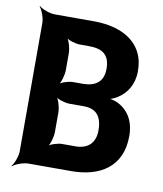

<svg xmlns="http://www.w3.org/2000/svg" viewBox="-85 -806 765 901"><g transform="rotate(10 297.5 -355.5)"><path d="M551 -209C551 -282 519 -331 466 -356C452 -362 430 -367 419 -367V-363C431 -363 452 -372 465 -380C508 -407 538 -452 538 -516C538 -549 532 -578 520 -602C481 -681 391 -711 291 -711H107C83 -711 46 -725 33 -737L31 -735C43 -722 57 -685 57 -661V-50C57 -26 43 11 31 24L33 26C46 14 83 0 107 0H311C447 0 551 -62 551 -209ZM404 -210C404 -147 366 -118 311 -118H247C227 -118 190 -107 178 -94L180 -92C193 -104 204 -144 204 -168V-260C204 -284 193 -324 180 -336L178 -334C190 -321 227 -310 247 -310H316C375 -310 404 -278 404 -210ZM391 -501C391 -438 352 -414 296 -413H247C227 -413 190 -402 178 -389L180 -387C193 -399 204 -439 204 -463V-542C204 -566 193 -606 180 -618L178 -616C190 -603 227 -592 247 -592H291C353 -592 391 -571 391 -501Z"/></g></svg>

Font: Asimov
Style: EdgeNar
Weight: 500
Designer: Google
Version: Version 2.000980: 2014